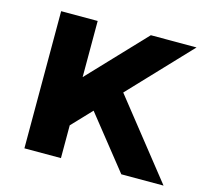

<svg xmlns="http://www.w3.org/2000/svg" viewBox="-84 -634 784 729"><g transform="rotate(15 308.5 -269.5)"><path d="M213.9 -128.9V0H70.3V-539.1H213.9V-318.4L422.9 -539.1H602.5L377.9 -301.8L617.2 0H451.2L287.1 -206.1Z"/></g></svg>

Font: Min Sans Bold
Style: Regular
Weight: 700
Designer: Jinseong-Kim, NotoSansCJK, Nunito
Foundry: Jinseong-Kim
Version: Version 1.400;Glyphs 3.1.2 (3151)